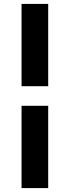

<svg xmlns="http://www.w3.org/2000/svg" viewBox="-20 -740 356 980"><path d="M226 -300H90V-720H226ZM226 220H90V-200H226Z"/></svg>

Font: Hauora ExtraBold
Style: Regular
Weight: 800
Designer: Wayne Shih
Foundry: WCYS
Version: Version 1.001